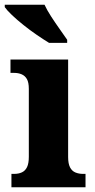

<svg xmlns="http://www.w3.org/2000/svg" viewBox="-35 -786 397 806"><path d="M13 0V-56H24Q43 -56 57 -62.5Q71 -69 78.5 -84.5Q86 -100 86 -128V-413Q86 -440 78 -454Q70 -468 56 -474Q42 -480 25 -480H9V-536H251V-127Q251 -99 259 -83.5Q267 -68 281.5 -62Q296 -56 314 -56H324V0ZM171 -606Q148 -620 119.5 -639.5Q91 -659 63.5 -681Q36 -703 15 -723Q-6 -743 -15 -756V-766H152Q162 -744 179.5 -717Q197 -690 215.5 -664Q234 -638 247 -619V-606Z"/></svg>

Font: Noto Serif Khmer SemiCondensed ExtraBold
Style: Regular
Weight: 800
Width: 4
Designer: Danh Hong and the Monotype Design Team
Foundry: Monotype Imaging Inc.
Version: Version 2.004